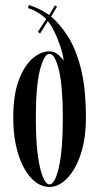

<svg xmlns="http://www.w3.org/2000/svg" viewBox="-20 -730 403 761"><path d="M176 11Q137 11 104.2 -23.5Q71.5 -58 52 -120.2Q32.5 -182.5 32.5 -264.5Q32.5 -353 54 -411Q75.5 -469 108.5 -497.8Q141.5 -526.5 176 -526.5Q196.5 -526.5 212.2 -512.2Q228 -498 232.5 -489Q229.5 -515 218.8 -547.2Q208 -579.5 194.2 -606.8Q180.5 -634 169.5 -646L139 -597.5L130 -603.5L163 -654.5Q152 -666.5 130.5 -679.8Q109 -693 91 -698L94.5 -710Q107 -706.5 126 -698.2Q145 -690 161 -679.5L175 -670.5L198 -709L206 -703.5L182.5 -664.5Q217 -635.5 248.8 -586.2Q280.5 -537 300.5 -458.8Q320.5 -380.5 320.5 -263.5Q320.5 -179 299.5 -117.5Q278.5 -56 245.5 -22.5Q212.5 11 176 11ZM176 1Q198 1 213.5 -67.8Q229 -136.5 229 -263.5Q229 -388 213.5 -452.2Q198 -516.5 176 -516.5Q154.5 -516.5 138.2 -452.2Q122 -388 122 -263.5Q122 -136.5 138.2 -67.8Q154.5 1 176 1Z"/></svg>

Font: Imbue 100pt Medium
Style: Regular
Weight: 500
Designer: Tyler Finck
Foundry: Etcetera Type Company
Version: Version 1.102; ttfautohint (v1.8.3)